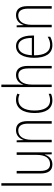

<svg xmlns="http://www.w3.org/2000/svg" viewBox="1023 -1824 810 2897"><g transform="rotate(-90 1428.5 -375.0)"><path d="M113 0V-760H76V0Z M579 -529H541V-233C541 -91 489 -25 401 -25C334 -25 298 -71 298 -178V-529H260V-170C260 -51 304 10 397 10C483 10 524 -46 543 -104H546L549 0H579Z M913 -539C830 -539 785 -484 766 -425H764L760 -529H731V0H768V-302C768 -439 826 -505 909 -505C974 -505 1012 -461 1012 -356V0H1050V-365C1050 -485 1001 -539 913 -539Z M1362 10C1398 10 1435 2 1462 -11V-46C1432 -33 1398 -25 1365 -25C1256 -25 1210 -120 1210 -260C1210 -418 1271 -504 1373 -504C1400 -504 1428 -498 1453 -485L1465 -518C1438 -532 1408 -539 1372 -539C1247 -539 1172 -437 1172 -259C1172 -93 1233 10 1362 10Z M1601 -503V-760H1564V0H1601V-295C1601 -439 1660 -504 1741 -504C1805 -504 1845 -462 1845 -354V0H1883V-360C1883 -481 1834 -539 1745 -539C1664 -539 1620 -485 1601 -430H1598C1600 -454 1601 -473 1601 -503Z M2181 -539C2063 -539 2005 -427 2005 -263C2005 -98 2065 10 2197 10C2246 10 2286 -2 2323 -23V-61C2279 -35 2243 -24 2199 -24C2095 -24 2042 -110 2043 -267H2341V-300C2341 -428 2296 -539 2181 -539ZM2181 -505C2268 -505 2305 -415 2305 -300H2044C2051 -437 2102 -505 2181 -505Z M2648 -539C2565 -539 2520 -484 2501 -425H2499L2495 -529H2466V0H2503V-302C2503 -439 2561 -505 2644 -505C2709 -505 2747 -461 2747 -356V0H2785V-365C2785 -485 2736 -539 2648 -539Z"/></g></svg>

Font: Noto Sans Myanmar Condensed ExtraLight
Style: Regular
Weight: 200
Width: 3
Designer: Monotype Design Team
Foundry: Monotype Imaging Inc.
Version: Version 2.107